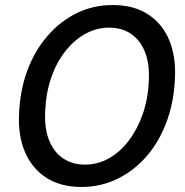

<svg xmlns="http://www.w3.org/2000/svg" viewBox="-20 -732 736 764"><path d="M304 12Q221 12 164 -25Q107 -62 79 -128Q51 -194 56 -282Q60 -374 89 -452Q118 -530 168.5 -588.5Q219 -647 285 -679.5Q351 -712 428 -712Q512 -712 569 -675Q626 -638 653.5 -572Q681 -506 676 -418Q672 -326 643 -247.5Q614 -169 564 -111Q514 -53 447.5 -20.5Q381 12 304 12ZM318 -77Q369 -77 413.5 -102Q458 -127 492.5 -172.5Q527 -218 548 -278Q569 -338 572 -408Q576 -476 557.5 -523.5Q539 -571 502.5 -596.5Q466 -622 414 -622Q364 -622 319 -597Q274 -572 239 -527Q204 -482 183.5 -422Q163 -362 160 -292Q156 -224 174.5 -176Q193 -128 230 -102.5Q267 -77 318 -77Z"/></svg>

Font: DM Sans 28pt Medium
Style: Italic
Weight: 500
Italic angle: -10°
Version: Version 4.004;gftools[0.9.30]